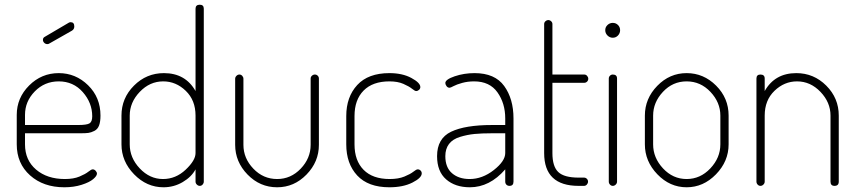

<svg xmlns="http://www.w3.org/2000/svg" viewBox="-20 -788 3640 814"><path d="M229 -478Q301 -478 353.5 -426.5Q406 -375 406 -298Q406 -272 400 -256Q394 -240 380 -233Q366 -226 354.5 -224.5Q343 -223 323 -223H86V-176Q86 -109 133 -69Q180 -29 255 -29Q292 -29 317 -39.5Q342 -50 354.5 -60Q367 -70 373 -70Q380 -70 385.5 -64Q391 -58 391 -52Q391 -42 375 -28.5Q359 -15 326 -4.5Q293 6 253 6Q164 6 107.5 -44.5Q51 -95 51 -176V-301Q51 -373 103.5 -425.5Q156 -478 229 -478ZM86 -258H311Q348 -258 359.5 -265Q371 -272 371 -295Q371 -352 331 -397.5Q291 -443 229 -443Q169 -443 127.5 -400.5Q86 -358 86 -301ZM285 -658 190 -604Q186 -601 181 -601Q173 -601 167.5 -606.5Q162 -612 162 -619Q162 -628 170 -632L272 -692Q276 -694 279 -694Q295 -694 295 -676Q295 -664 285 -658Z M827 -768Q844 -768 844 -751V-18Q844 -11 839 -5.5Q834 0 827 0Q820 0 814.5 -5.5Q809 -11 809 -18V-70Q792 -38 754.5 -16Q717 6 673 6Q602 6 548.5 -49Q495 -104 495 -176V-298Q495 -372 548 -425Q601 -478 675 -478Q766 -478 809 -402V-751Q809 -768 827 -768ZM530 -298V-176Q530 -119 572.5 -74Q615 -29 671 -29Q725 -29 767 -68.5Q809 -108 809 -139V-298Q809 -363 767.5 -403Q726 -443 672 -443Q615 -443 572.5 -398.5Q530 -354 530 -298Z M1155 6Q1082 6 1029.5 -48Q977 -102 977 -174V-454Q977 -461 982.5 -466.5Q988 -472 995 -472Q1002 -472 1007 -466.5Q1012 -461 1012 -454V-174Q1012 -117 1054 -73Q1096 -29 1155 -29Q1213 -29 1255 -73Q1297 -117 1297 -174V-455Q1297 -462 1302.5 -467Q1308 -472 1315 -472Q1322 -472 1327 -467Q1332 -462 1332 -455V-174Q1332 -102 1279.5 -48Q1227 6 1155 6Z M1631 6Q1541 6 1494.5 -44Q1448 -94 1448 -176V-296Q1448 -377 1494.5 -427.5Q1541 -478 1631 -478Q1686 -478 1724 -457.5Q1762 -437 1762 -419Q1762 -412 1756.5 -407Q1751 -402 1744 -402Q1739 -402 1726.5 -412Q1714 -422 1690 -432.5Q1666 -443 1631 -443Q1560 -443 1521.5 -404Q1483 -365 1483 -296V-176Q1483 -107 1521.5 -68Q1560 -29 1632 -29Q1669 -29 1694.5 -39.5Q1720 -50 1732.5 -60Q1745 -70 1751 -70Q1758 -70 1763 -65Q1768 -60 1768 -53Q1768 -34 1728.5 -14Q1689 6 1631 6Z M1992 -478Q2078 -478 2117.5 -423.5Q2157 -369 2157 -286V-18Q2157 0 2140 0Q2132 0 2127 -5Q2122 -10 2122 -18V-70Q2056 6 1972 6Q1910 6 1871.5 -27.5Q1833 -61 1833 -126Q1833 -201 1892.5 -229.5Q1952 -258 2066 -258H2122V-286Q2122 -350 2089 -396.5Q2056 -443 1990 -443Q1963 -443 1939.5 -436.5Q1916 -430 1903 -423Q1890 -416 1886 -416Q1878 -416 1873 -423Q1868 -430 1868 -436Q1868 -451 1907.5 -464.5Q1947 -478 1992 -478ZM2122 -139V-223H2067Q2022 -223 1991.5 -220Q1961 -217 1930 -207.5Q1899 -198 1883.5 -177.5Q1868 -157 1868 -126Q1868 -78 1896.5 -53.5Q1925 -29 1971 -29Q2025 -29 2073.5 -67Q2122 -105 2122 -139Z M2287 -139V-686Q2287 -693 2292.5 -698Q2298 -703 2304 -703Q2311 -703 2316.5 -698Q2322 -693 2322 -686V-472H2457Q2464 -472 2469 -466.5Q2474 -461 2474 -454Q2474 -447 2469 -442Q2464 -437 2457 -437H2322V-139Q2322 -82 2347 -58.5Q2372 -35 2433 -35H2456Q2463 -35 2468 -30Q2473 -25 2473 -18Q2473 -11 2468 -5.5Q2463 0 2456 0H2433Q2287 0 2287 -139Z M2578 -472Q2596 -472 2596 -455V-18Q2596 -11 2590.5 -5.5Q2585 0 2578 0Q2571 0 2566 -5.5Q2561 -11 2561 -18V-455Q2561 -462 2566 -467Q2571 -472 2578 -472ZM2555.5 -682Q2565 -691 2578 -691Q2591 -691 2600 -682Q2609 -673 2609 -660Q2609 -647 2600 -637.5Q2591 -628 2578 -628Q2565 -628 2555.5 -637.5Q2546 -647 2546 -660Q2546 -673 2555.5 -682Z M3069 -298V-176Q3069 -104 3015.5 -49Q2962 6 2891 6Q2820 6 2767 -49Q2714 -104 2714 -176V-298Q2714 -370 2766.5 -424Q2819 -478 2891 -478Q2963 -478 3016 -425Q3069 -372 3069 -298ZM3034 -176V-298Q3034 -354 2992 -398.5Q2950 -443 2891 -443Q2832 -443 2790.5 -398.5Q2749 -354 2749 -298V-176Q2749 -119 2791 -74Q2833 -29 2891 -29Q2949 -29 2991.5 -74Q3034 -119 3034 -176Z M3222 -298V-18Q3222 -11 3216.5 -5.5Q3211 0 3204 0Q3197 0 3192 -5.5Q3187 -11 3187 -18V-455Q3187 -472 3204 -472Q3222 -472 3222 -455V-402Q3265 -478 3356 -478Q3430 -478 3483 -425Q3536 -372 3536 -298V-18Q3536 0 3518 0Q3501 0 3501 -18V-298Q3501 -354 3458.5 -398.5Q3416 -443 3359 -443Q3305 -443 3263.5 -403Q3222 -363 3222 -298Z"/></svg>

Font: Dosis
Style: ExtraLight
Weight: 250
Designer: Edgar Tolentino, Pablo Impallari, Igino Marini
Foundry: Edgar Tolentino, Pablo Impallari, Igino Marini
Version: Version 1.007